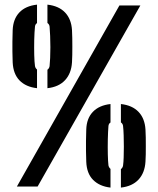

<svg xmlns="http://www.w3.org/2000/svg" viewBox="-20 -824 699 848"><path d="M54.5 0 507.5 -800H600L146 0ZM514 4.5V-77Q522 -83 523.5 -93Q525.5 -107 526.2 -129Q527 -151 527 -176.5Q527 -202 526.2 -226Q525.5 -250 523.5 -267.5Q522.5 -277.5 514 -283.5V-364.5Q564 -359 591.8 -330Q619.5 -301 622.5 -252Q623.5 -236 623.8 -217.2Q624 -198.5 624 -179.2Q624 -160 623.8 -142.2Q623.5 -124.5 622.5 -110Q619.5 -60.5 591.8 -30.8Q564 -1 514 4.5ZM468 4.5Q419.5 -1 391.2 -29.5Q363 -58 361 -109.5Q360 -136.5 359.8 -157.8Q359.5 -179 359.8 -201Q360 -223 361 -252Q362.5 -301 390.2 -330Q418 -359 468 -364.5V-283Q460 -278 459 -267.5Q457 -243 456.2 -208.5Q455.5 -174 456.2 -142.2Q457 -110.5 459 -93.5Q461 -84 468 -78ZM189.5 -434.5V-516Q197.5 -522 199 -532Q200.5 -546 201.5 -568Q202.5 -590 202.5 -615.5Q202.5 -641 201.5 -665Q200.5 -689 199 -706.5Q198 -716.5 189.5 -722.5V-803.5Q239.5 -798 267.2 -769Q295 -740 298 -691Q299 -675 299.2 -656.2Q299.5 -637.5 299.5 -618.2Q299.5 -599 299.2 -581.2Q299 -563.5 298 -549Q295 -499.5 267.2 -469.8Q239.5 -440 189.5 -434.5ZM143.5 -434.5Q94.5 -440 66.5 -468.5Q38.5 -497 36 -548.5Q35 -575.5 34.8 -596.8Q34.5 -618 34.8 -640Q35 -662 36 -691Q38 -740 65.5 -769Q93 -798 143.5 -803.5V-722Q135.5 -717 134.5 -706.5Q132 -682 131.2 -647.8Q130.5 -613.5 131.2 -581.5Q132 -549.5 134.5 -532.5Q136 -523 143.5 -517Z"/></svg>

Font: Big Shoulders Stencil Text Thin ExtraBold
Style: Regular
Weight: 800
Version: Version 2.001